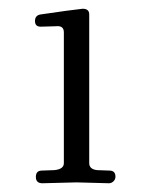

<svg xmlns="http://www.w3.org/2000/svg" viewBox="-20 -720 344 439"><path d="M202 -331 230 -330Q244 -330 244 -316Q244 -310 239.5 -305.5Q235 -301 229 -301L155 -303L77 -301Q62 -301 62 -315.5Q62 -330 76 -330L104 -331Q126 -333 126 -347V-646Q126 -662 108 -660L73 -659Q60 -659 60 -672Q60 -685 73 -687Q141 -697 169 -700Q184 -700 184 -687V-347Q184 -333 202 -331Z"/></svg>

Font: Lustria
Style: Regular
Weight: 400
Designer: Matthew Desmond
Foundry: Matthew Desmond
Version: Version 001.001; ttfautohint (v1.6)